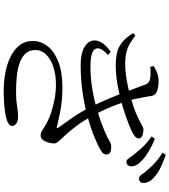

<svg xmlns="http://www.w3.org/2000/svg" viewBox="41 -907 918 1040"><g transform="rotate(90 500.0 -387.0)"><path d="M857 -613Q845 -613 835.5 -628Q826 -643 810 -662Q795 -681 773.5 -703.5Q752 -726 719 -749L732 -767Q771 -751 799.5 -734Q828 -717 846 -700Q865 -683 873 -668.5Q881 -654 881 -639Q881 -627 874.5 -620Q868 -613 857 -613ZM471 52Q424 52 376.5 43.5Q329 35 289.5 16Q250 -3 226 -33Q202 -63 202 -107Q202 -148 229.5 -184.5Q257 -221 313 -243.5Q369 -266 453 -266Q521 -266 574.5 -256Q628 -246 663 -237Q673 -234 674 -236.5Q675 -239 670 -246Q655 -268 620.5 -316Q586 -364 553 -432Q534 -471 515 -516Q496 -561 477.5 -609.5Q459 -658 441 -707Q436 -725 426 -733Q416 -741 393 -743Q380 -743 367.5 -743.5Q355 -744 342 -742L338 -761Q360 -774 378.5 -780.5Q397 -787 420 -787Q447 -787 471 -779.5Q495 -772 499 -751Q502 -733 506 -710.5Q510 -688 515 -664.5Q520 -641 527 -618Q535 -593 545 -565Q555 -537 569 -506Q583 -475 600 -442Q633 -381 661.5 -343Q690 -305 712 -282Q734 -259 745.5 -245.5Q757 -232 757 -222Q757 -207 752 -189.5Q747 -172 737.5 -160Q728 -148 716 -148Q704 -148 693.5 -153Q683 -158 670 -167Q657 -176 636 -186Q618 -196 587 -206Q556 -216 517.5 -223.5Q479 -231 438 -231Q385 -231 342.5 -217Q300 -203 275.5 -178Q251 -153 251 -120Q251 -85 272 -64Q293 -43 326.5 -32.5Q360 -22 398.5 -18.5Q437 -15 473 -15Q502 -15 521.5 -16.5Q541 -18 555.5 -20.5Q570 -23 583 -24.5Q596 -26 611 -26Q634 -26 648 -17Q662 -8 662 6Q662 17 650 25.5Q638 34 614.5 39.5Q591 45 555 48.5Q519 52 471 52ZM332 -365Q279 -365 246.5 -379.5Q214 -394 203.5 -418Q193 -442 206.5 -471Q220 -500 261 -528L278 -513Q232 -472 244.5 -445Q257 -418 340 -418Q404 -418 465 -428.5Q526 -439 581 -455.5Q636 -472 679 -490Q711 -503 727.5 -512Q744 -521 753 -525.5Q762 -530 770 -530Q783 -531 793.5 -529Q804 -527 810.5 -521Q817 -515 817 -505Q817 -497 812.5 -489.5Q808 -482 794 -474Q766 -457 719.5 -438Q673 -419 613 -402.5Q553 -386 482 -375.5Q411 -365 332 -365ZM335 -555Q301 -555 271 -560.5Q241 -566 213 -586.5Q185 -607 159 -650L173 -661Q197 -643 218.5 -630.5Q240 -618 266 -612Q292 -606 331 -606Q353 -606 384 -610Q415 -614 448 -621Q481 -628 508 -636Q565 -652 599.5 -667.5Q634 -683 653 -694Q672 -705 680 -705Q691 -705 702.5 -702.5Q714 -700 722 -695Q730 -690 730 -680Q730 -673 724.5 -665.5Q719 -658 708 -651Q694 -642 654.5 -626Q615 -610 560.5 -593.5Q506 -577 447 -566Q388 -555 335 -555ZM948 -681Q935 -681 925.5 -695.5Q916 -710 899 -729Q883 -748 862.5 -767Q842 -786 807 -809L819 -826Q858 -812 887 -798Q916 -784 933 -769Q954 -752 962.5 -737Q971 -722 971 -707Q971 -694 965 -687.5Q959 -681 948 -681Z"/></g></svg>

Font: Noto Serif HK ExtraLight
Style: Regular
Weight: 400
Version: Version 2.002-H1;hotconv 1.1.0;makeotfexe 2.6.0